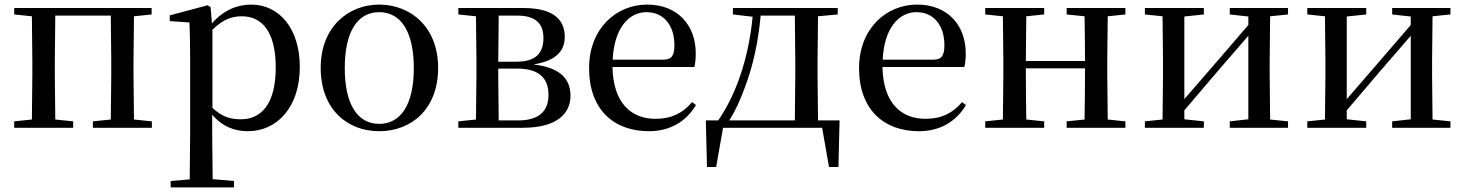

<svg xmlns="http://www.w3.org/2000/svg" viewBox="-20 -557 6385 837"><path d="M42 -494 119 -486 121 -292V-230L119 -36L42 -28V0H299V-28L221 -36L219 -230V-292L221 -489H463L465 -292V-230L463 -36L385 -28V0H642V-28L564 -36L562 -230V-292L564 -486L641 -494V-522H42Z M1060 15C1190 15 1287 -92 1287 -265C1287 -433 1197 -537 1075 -537C1014 -537 953 -512 904 -455L898 -526L885 -534L720 -490V-465L806 -459C808 -410 809 -361 809 -293V23L807 225L724 232V260H1000V232L907 224L905 23V-57C951 -3 1006 15 1060 15ZM906 -427C953 -474 993 -486 1034 -486C1123 -486 1182 -418 1182 -263C1182 -98 1115 -37 1030 -37C983 -37 946 -49 906 -87Z M1633 15C1773 15 1890 -81 1890 -261C1890 -441 1768 -537 1633 -537C1499 -537 1378 -440 1378 -261C1378 -82 1493 15 1633 15ZM1633 -17C1539 -17 1483 -101 1483 -260C1483 -420 1539 -504 1633 -504C1727 -504 1784 -420 1784 -260C1784 -101 1727 -17 1633 -17Z M2054 0H2259C2414 0 2467 -67 2467 -139C2467 -213 2422 -263 2305 -276C2413 -293 2442 -342 2442 -397C2442 -473 2390 -522 2262 -522H1978V-494L2055 -486L2057 -292V-230L2055 -36L1978 -28V0ZM2154 -489H2234C2316 -489 2349 -454 2349 -391C2349 -322 2312 -288 2231 -288H2152ZM2152 -258H2234C2333 -258 2371 -214 2371 -143C2371 -72 2329 -32 2239 -32H2154L2152 -230Z M2809 15C2901 15 2971 -27 3014 -99L2997 -112C2958 -65 2908 -39 2838 -39C2731 -39 2653 -108 2650 -265H3007C3011 -281 3013 -301 3013 -325C3013 -445 2936 -537 2801 -537C2666 -537 2548 -432 2548 -260C2548 -78 2657 15 2809 15ZM2651 -297C2657 -432 2720 -504 2798 -504C2874 -504 2920 -446 2920 -360C2920 -316 2909 -297 2872 -297Z M3175 -494 3261 -484C3244 -307 3191 -148 3111 -32H3057L3062 171H3102L3132 0H3564L3594 171H3635L3640 -32H3546L3544 -230V-292L3546 -486L3632 -494V-522H3175ZM3445 -32H3159C3186 -74 3208 -123 3226 -173C3263 -269 3286 -377 3296 -489H3445L3447 -292V-230Z M3986 15C4078 15 4148 -27 4191 -99L4174 -112C4135 -65 4085 -39 4015 -39C3908 -39 3830 -108 3827 -265H4184C4188 -281 4190 -301 4190 -325C4190 -445 4113 -537 3978 -537C3843 -537 3725 -432 3725 -260C3725 -78 3834 15 3986 15ZM3828 -297C3834 -432 3897 -504 3975 -504C4051 -504 4097 -446 4097 -360C4097 -316 4086 -297 4049 -297Z M4630 -494 4708 -486C4709 -432 4710 -351 4710 -291H4452L4454 -486L4532 -494V-522H4275V-494L4352 -486L4354 -292V-230L4352 -36L4275 -28V0H4532V-28L4454 -36C4453 -92 4452 -179 4452 -259H4710C4710 -179 4709 -92 4708 -36L4630 -28V0H4886V-28L4809 -36L4807 -230V-292L4809 -486L4886 -494V-522H4630Z M5341 -494 5422 -485V-448L5267 -268L5143 -125V-485L5228 -494V-522H4971V-494L5048 -486L5050 -292V-230L5048 -36L4971 -28V0H5228V-28L5143 -37V-76L5293 -252L5422 -401V-37L5341 -28V0H5595V-28L5517 -36L5515 -230V-292L5517 -486L5595 -494V-522H5341Z M6049 -494 6130 -485V-448L5975 -268L5851 -125V-485L5936 -494V-522H5679V-494L5756 -486L5758 -292V-230L5756 -36L5679 -28V0H5936V-28L5851 -37V-76L6001 -252L6130 -401V-37L6049 -28V0H6303V-28L6225 -36L6223 -230V-292L6225 -486L6303 -494V-522H6049Z"/></svg>

Font: Noto Serif CJK SC Medium
Style: Regular
Weight: 500
Designer: Ryoko NISHIZUKA 西塚涼子 (kana & ideographs); Frank Grießhammer (Latin, Greek & Cyrillic); Wenlong ZHANG 张文龙 (bopomofo); San
Foundry: Adobe
Version: Version 2.001;hotconv 1.1.0;makeotfexe 2.6.0